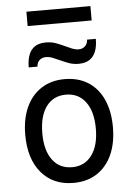

<svg xmlns="http://www.w3.org/2000/svg" viewBox="-60 -929 677 986"><g transform="rotate(-5 279.0 -436.5)"><path d="M279 12Q174 12 113.5 -59.8Q53 -131.5 53 -255Q53 -337.5 80.5 -397.5Q108 -457.5 158.8 -490.2Q209.5 -523 279 -523Q349 -523 399.8 -490.8Q450.5 -458.5 477.8 -398.5Q505 -338.5 505 -256Q505 -173.5 477.5 -113.2Q450 -53 399.2 -20.5Q348.5 12 279 12ZM279 -69Q343.5 -69 380.2 -118.8Q417 -168.5 417 -256Q417 -344 380.2 -393.5Q343.5 -443 279 -443Q214 -443 177.5 -393.8Q141 -344.5 141 -255Q141 -167.5 177.5 -118.2Q214 -69 279 -69ZM358 -595Q330 -595 306.2 -604Q282.5 -613 262 -622.5Q244 -631 227.2 -637.5Q210.5 -644 193 -644Q174.5 -644 161 -632.8Q147.5 -621.5 146 -599H101Q101 -636.5 111.2 -663.5Q121.5 -690.5 143.2 -704.8Q165 -719 200 -719Q229 -719 253.2 -709.8Q277.5 -700.5 298.5 -690.5Q316 -682 332.5 -675.5Q349 -669 365 -669Q384 -669 397.2 -680.8Q410.5 -692.5 412 -715H457Q457 -677.5 446.8 -650.8Q436.5 -624 414.8 -609.5Q393 -595 358 -595ZM114 -811V-885H444V-811Z"/></g></svg>

Font: Undotted
Style: Regular
Weight: 400
Designer: Delve Withrington, Dave Bailey, Thomas Jockin
Foundry: Delve Fonts LLC
Version: Version 4.000